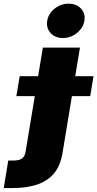

<svg xmlns="http://www.w3.org/2000/svg" viewBox="-134 -791 515 1016"><path d="M92.8 -539.1H289.1L196.8 18.6Q185.1 88.4 149.9 128.7Q114.7 168.9 59.6 186.5Q4.4 204.1 -66.4 204.1H-114.3L-90.3 58.6H-64.9Q-31.2 58.6 -16.8 47.4Q-2.4 36.1 1.5 11.2ZM-47.4 -282.2 -29.8 -387.7H360.8L343.3 -282.2ZM199.2 -589.8Q157.7 -589.8 133.8 -616.2Q109.9 -642.6 115.7 -680.7Q122.1 -719.2 155 -745.4Q188 -771.5 229 -771.5Q270.5 -771.5 294.7 -745.4Q318.8 -719.2 312.5 -680.7Q306.2 -643.1 273.2 -616.5Q240.2 -589.8 199.2 -589.8Z"/></svg>

Font: Inter 18pt Black
Style: Italic
Weight: 900
Italic angle: -9.3988°
Designer: Rasmus Andersson
Foundry: rsms
Version: Version 4.001;git-66647c0bb